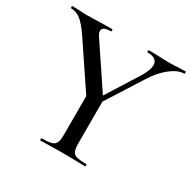

<svg xmlns="http://www.w3.org/2000/svg" viewBox="-144 -766 905 906"><g transform="rotate(30 308.5 -312.5)"><path d="M617.2 -612.8Q583 -612.8 543.9 -582.3Q504.9 -551.8 473.1 -502L348.1 -305.2V-81.1Q348.1 -51.3 354 -36.6Q359.9 -22 376.5 -17.1Q393.1 -12.2 429.2 -12.2Q432.1 -12.2 432.1 -6.1Q432.1 0 429.2 0Q398.4 0 379.9 -1L308.1 -2L237.8 -1Q219.7 0 187 0Q184.1 0 184.1 -6.1Q184.1 -12.2 187 -12.2Q223.1 -12.2 240 -17.1Q256.8 -22 262.9 -36.4Q269 -50.8 269 -81.1V-290L109.9 -526.9Q77.6 -574.7 53.2 -593.8Q28.8 -612.8 1 -612.8Q-2 -612.8 -2 -618.9Q-2 -625 1 -625L35.2 -624Q59.1 -622.1 80.6 -622.1Q102.1 -622.1 158.2 -624L216.8 -625Q219.7 -625 220 -618.9Q220.2 -612.8 216.8 -612.8Q170.9 -612.8 170.9 -588.9Q170.9 -577.6 182.1 -561L335.9 -331.1L446.8 -507.8Q470.7 -546.9 471.2 -573.2Q471.2 -613.3 417 -612.8Q414.1 -612.8 414.1 -618.9Q414.1 -625 417 -625L465.8 -624Q505.9 -622.1 532.2 -622.1Q558.6 -622.1 580.1 -624L617.2 -625Q619.1 -625 619.1 -618.9Q619.1 -612.8 617.2 -612.8Z"/></g></svg>

Font: Cormorant-Medium
Style: Regular
Weight: 500
Designer: Christian Thalmann (Catharsis Fonts)
Version: Version 3.000